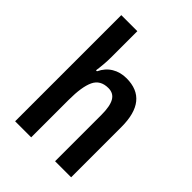

<svg xmlns="http://www.w3.org/2000/svg" viewBox="-219 -866 972 972"><g transform="rotate(45 267.0 -380.0)"><path d="M183 -575Q183 -548 180.5 -519.5Q178 -491 175 -472H182Q201 -512 235 -532.5Q269 -553 313 -553Q469 -553 469 -360V0H354V-332Q354 -394 337 -423.5Q320 -453 283 -453Q226 -453 204.5 -407.5Q183 -362 183 -268V0H68V-760H183Z"/></g></svg>

Font: Noto Sans Gurmukhi Condensed SemiBold
Style: Regular
Weight: 600
Width: 3
Designer: Jelle Bosma - Monotype Design Team
Foundry: Monotype Imaging Inc.
Version: Version 2.004; ttfautohint (v1.8.4.7-5d5b)